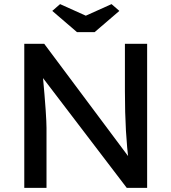

<svg xmlns="http://www.w3.org/2000/svg" viewBox="-20 -913 833 933"><path d="M98 -700H195L623 -127L607 -118L606 -127Q597 -190 592 -277.5Q587 -365 587 -470V-700H695V0H596L175 -552L186 -566Q186 -563 186.5 -561.5Q187 -560 187 -557Q198 -438 202 -377.5Q206 -317 206 -291V0H98ZM234 -860 272 -893 412 -830H382L522 -893L560 -860L440 -757H354Z"/></svg>

Font: Easer Grotesk Variable
Style: Regular
Weight: 400
Designer: Boardeaser, Bonnie Shaver-Troup, Thomas Jockin
Foundry: Lexend
Version: Version 1.001;Glyphs 3.1.2 (3151)